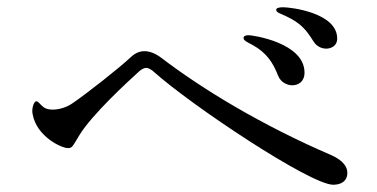

<svg xmlns="http://www.w3.org/2000/svg" viewBox="-20 -632 1040 529"><path d="M879 -498C889 -498 909 -503 909 -526C909 -597 781 -612 760 -612C749 -612 741 -610 741 -605C741 -597 753 -595 771 -586C808 -568 823 -551 843 -519C852 -504 866 -498 879 -498ZM785 -397C802 -397 819 -407 819 -432C819 -514 677 -535 665 -535C657 -535 651 -533 651 -527C651 -520 663 -515 676 -508C714 -487 732 -460 746 -424C754 -403 774 -397 785 -397ZM898 -123C920 -123 937 -133 937 -156C937 -171 927 -189 894 -204C701 -287 538 -386 424 -473C408 -485 392 -491 378 -491C365 -491 353 -486 342 -476C307 -443 217 -373 182 -349C164 -336 143 -330 125 -330C115 -330 107 -332 101 -336C90 -344 86 -353 80 -353C75 -353 69 -340 69 -326C69 -324 69 -323 70 -317C81 -256 149 -224 167 -224C179 -224 179 -227 199 -260C234 -317 331 -406 364 -436C371 -442 378 -445 383 -445C390 -445 400 -438 404 -434C508 -341 835 -123 898 -123Z"/></svg>

Font: Shippori Mincho OTF
Style: Regular
Weight: 400
Designer: FONTDASU
Foundry: FONTDASU / Google Inc. / but / Adobe
Version: Version 3.300;hotconv 1.0.109;makeotfexe 2.5.65596